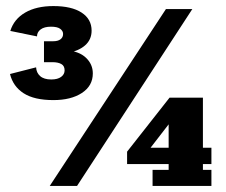

<svg xmlns="http://www.w3.org/2000/svg" viewBox="-20 -613 746 633"><path d="M156 -283Q93 -283 58 -305.5Q23 -328 13 -369L99 -391Q100 -373 112.5 -362Q125 -351 149 -351Q170 -351 181.5 -359.5Q193 -368 193 -381Q193 -396 182 -402Q171 -408 153 -408H125V-477H155Q171 -477 179.5 -483.5Q188 -490 188 -501Q188 -511 178.5 -518Q169 -525 148 -525Q126 -525 114 -516Q102 -507 102 -493L14 -511Q26 -550 63 -571.5Q100 -593 156 -593Q216 -593 249 -571.5Q282 -550 282 -512Q282 -482 260 -463Q238 -444 200 -438V-447Q241 -444 263.5 -422.5Q286 -401 286 -371Q286 -330 250 -306.5Q214 -283 156 -283ZM144 0 527 -583H614L234 0ZM483 0V-53H536V-72H399V-113L539 -291H649V-126H677V-72H649V-53H677V0ZM461 -106 440 -126H536V-245L563 -238Z"/></svg>

Font: Rokkitt ExtraBold
Style: Regular
Weight: 800
Version: Version 3.103